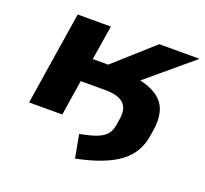

<svg xmlns="http://www.w3.org/2000/svg" viewBox="-120 -644 1037 973"><g transform="rotate(20 398.5 -157.5)"><path d="M377 188 354 63Q410 53 444 40Q478 27 495 6.5Q512 -14 516 -46L521 -76Q528 -117 516.5 -142Q505 -167 477 -179Q449 -191 404 -191H270L240 0H61L140 -503H319L289 -317H372L580 -503H797L489 -244L429 -310Q511 -309 567 -294Q623 -279 656 -251Q689 -223 699.5 -180.5Q710 -138 701 -82L695 -46Q688 -3 666.5 34Q645 71 607 99.5Q569 128 512 150Q455 172 377 188Z"/></g></svg>

Font: Nunito Sans 7pt Expanded ExtraBold
Style: Italic
Weight: 800
Width: 7
Italic angle: -9°
Designer: Vernon Adams
Foundry: Vernon Adams
Version: Version 3.101;gftools[0.9.27]